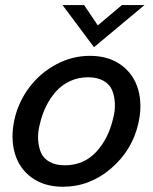

<svg xmlns="http://www.w3.org/2000/svg" viewBox="-20 -709 590 739"><path d="M341.8 -527.3 220.7 -689.5H303.7L356.4 -611.3L449.2 -689.5H536.1ZM222.2 9.8Q150.4 9.8 101.8 -25.6Q53.2 -61 36.6 -120.4Q20 -179.7 36.1 -251.5Q51.8 -318.4 93.3 -373.3Q134.8 -428.2 196.3 -461.2Q257.8 -494.1 326.2 -494.1Q397.9 -494.1 446.5 -458.7Q495.1 -423.3 512 -363.8Q528.8 -304.2 512.2 -232.9Q488.8 -130.4 407 -60.3Q325.2 9.8 222.2 9.8ZM229.5 -72.8Q301.8 -72.8 349.4 -123.5Q397 -174.3 415 -251.5Q423.8 -283.2 422.1 -312.3Q420.4 -341.3 410.9 -363.3Q401.4 -385.3 377.7 -398.4Q354 -411.6 318.8 -411.6Q281.7 -411.6 250 -397Q218.3 -382.3 195.8 -357.2Q173.3 -332 157.7 -300.5Q142.1 -269 133.8 -232.9Q125 -201.2 126.7 -172.1Q128.4 -143.1 137.9 -121.1Q147.5 -99.1 170.9 -85.9Q194.3 -72.8 229.5 -72.8Z"/></svg>

Font: HK Grotesk Medium Italic
Style: Regular
Weight: 500
Italic angle: -13°
Designer: Alfredo Marco Pradil and Stefan Peev
Foundry: Hanken Design Co.
Version: Version 1.000;PS 001.000;hotconv 1.0.88;makeotf.lib2.5.64775